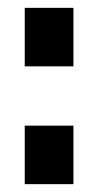

<svg xmlns="http://www.w3.org/2000/svg" viewBox="-20 -469 252 489"><path d="M43 -300V-449H167V-300ZM43 0V-149H167V0Z"/></svg>

Font: TypoPRO Titillium Maps
Style: 800 wt
Weight: 800
Designer: Campivisivi
Foundry: Accademia di Belle Arti di Urbino and students of MA course of Visual design
Version: Version 001.001